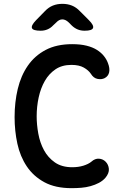

<svg xmlns="http://www.w3.org/2000/svg" viewBox="-20 -970 640 1000"><path d="M56 -360Q56 -438 72.5 -507Q89 -576 125 -628Q161 -680 218 -710Q275 -740 356 -740Q399 -740 431 -732Q463 -724 485 -710Q507 -696 521 -678.5Q535 -661 542 -642Q553 -614 548.5 -593.5Q544 -573 525 -563Q509 -555 488 -559Q467 -563 453 -586Q441 -604 416.5 -618Q392 -632 352 -632Q303 -632 269 -609Q235 -586 213.5 -548.5Q192 -511 181.5 -463Q171 -415 171 -364Q171 -321 179.5 -274Q188 -227 209 -188Q230 -149 266 -124Q302 -99 356 -99Q372 -99 386.5 -101Q401 -103 414 -107Q427 -111 438 -116.5Q449 -122 456 -128Q475 -145 495.5 -143.5Q516 -142 530 -128Q545 -113 547 -90.5Q549 -68 529 -44Q515 -28 495 -17.5Q475 -7 451.5 -0.5Q428 6 403 8Q378 10 353 10Q268 10 211 -21Q154 -52 119.5 -103.5Q85 -155 70.5 -221.5Q56 -288 56 -360ZM192 -810Q152 -810 146.5 -823.5Q141 -837 168 -865L214 -912Q233 -932 255.5 -941Q278 -950 305 -950Q332 -950 354.5 -941Q377 -932 396 -912L443 -865Q470 -838 464.5 -824Q459 -810 421 -810Q401 -810 385 -816.5Q369 -823 355 -836L337 -854Q321 -869 304.5 -869Q288 -869 273 -853L257 -838Q244 -824 227.5 -817Q211 -810 192 -810Z"/></svg>

Font: Maple Mono SemiBold
Style: Regular
Weight: 600
Monospace: yes
Designer: subframe7536
Version: Version 7.000